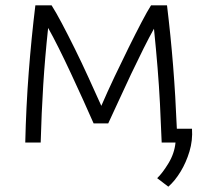

<svg xmlns="http://www.w3.org/2000/svg" viewBox="-20 -536 767 722"><path d="M613 166 571 134Q591 115 613.5 78Q636 41 640 0H588Q585 -79 581.5 -146.5Q578 -214 572.5 -281.5Q567 -349 559 -428Q542 -398 519.5 -353Q497 -308 473 -257.5Q449 -207 427 -158.5Q405 -110 387 -72H332Q315 -111 292.5 -160.5Q270 -210 246.5 -260.5Q223 -311 200.5 -356Q178 -401 161 -431Q149 -319 142.5 -215Q136 -111 133 0H75Q78 -133 88 -263.5Q98 -394 113 -516H174Q190 -491 212.5 -448.5Q235 -406 261 -353.5Q287 -301 312.5 -245Q338 -189 361 -138Q384 -191 411 -248Q438 -305 464 -357.5Q490 -410 512 -452Q534 -494 548 -516H608Q622 -401 631 -288Q640 -175 645 -52H702Q705 -8 692.5 33.5Q680 75 659 109.5Q638 144 613 166Z"/></svg>

Font: Ubuntu Sans Light
Style: Regular
Weight: 300
Designer: Dalton Maag Ltd
Foundry: Dalton Maag Ltd
Version: Version 1.006; ttfautohint (v1.8.4.7-5d5b)